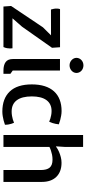

<svg xmlns="http://www.w3.org/2000/svg" viewBox="449 -1196 756 1695"><g transform="rotate(90 827.5 -348.0)"><path d="M32.2 -67.4 220.7 -348.6 291.5 -419.9 63.5 -419.4Q60.1 -432.1 57.6 -443.1Q55.2 -454.1 55.2 -468.3Q55.2 -476.6 55.9 -482.2Q56.6 -487.8 57.6 -491.7Q59.1 -496.1 60.5 -499.5H396.5L401.4 -428.7L214.8 -163.6L141.1 -79.6H405.8Q405.8 -75.7 406.2 -71.8Q406.7 -68.4 407 -64.2Q407.2 -60.1 407.2 -56.6Q407.2 -46.4 405 -32.2Q402.8 -18.1 395 0H37.1Z M556.6 -583.5Q543 -583.5 531 -588.4Q519 -593.3 510 -601.6Q501 -609.9 495.6 -620.8Q490.2 -631.8 490.2 -644.5Q490.2 -657.7 495.6 -668.9Q501 -680.2 510 -688.5Q519 -696.8 531 -701.4Q543 -706.1 556.6 -706.1Q570.3 -706.1 582.5 -701.4Q594.7 -696.8 603.8 -688.5Q612.8 -680.2 618.2 -668.9Q623.5 -657.7 623.5 -644.5Q623.5 -631.8 618.2 -620.8Q612.8 -609.9 603.8 -601.6Q594.7 -593.3 582.5 -588.4Q570.3 -583.5 556.6 -583.5ZM500.5 -499H602.1V-82L630.9 -61.5V0H603L602.1 -1V0Q553.7 0 527.1 -19.5Q500.5 -39.1 500.5 -84Z M724.6 -250.5Q724.6 -314.9 740.2 -364Q755.9 -413.1 785.9 -446.3Q815.9 -479.5 859.6 -496.3Q903.3 -513.2 959.5 -513.2Q980 -513.2 1001 -509.3Q1022 -505.4 1039.1 -501Q1058.6 -495.6 1077.1 -488.8Q1075.7 -475.1 1072.8 -460.4Q1070.3 -447.8 1065.7 -432.9Q1061 -418 1054.2 -403.8Q1041 -409.2 1025.9 -414.1Q1012.7 -418 995.6 -421.4Q978.5 -424.8 959.5 -424.8Q926.8 -424.8 902.6 -412.8Q878.4 -400.9 862.3 -378.2Q846.2 -355.5 838.4 -323.2Q830.6 -291 830.6 -251Q830.6 -163.1 864.5 -117.7Q898.4 -72.3 964.4 -72.3Q983.9 -72.3 1001.5 -75.4Q1019 -78.6 1033.2 -82.5Q1049.3 -87.4 1063.5 -93.3Q1068.4 -82.5 1072.3 -69.8Q1075.7 -58.6 1078.4 -44.2Q1081.1 -29.8 1080.6 -13.2Q1062.5 -6.8 1043 -1.5Q1026.4 2.9 1005.6 6.3Q984.9 9.8 964.4 9.8Q849.6 9.8 787.1 -55.7Q724.6 -121.1 724.6 -250.5Z M1171.4 -703.1H1276.4V-539.1L1271.5 -464.4H1274.4Q1277.8 -467.3 1290.8 -475.3Q1303.7 -483.4 1323 -491.7Q1342.3 -500 1366.5 -506.3Q1390.6 -512.7 1416.5 -512.7Q1457.5 -512.7 1489 -500.5Q1520.5 -488.3 1542 -465.6Q1563.5 -442.9 1574.5 -411.1Q1585.4 -379.4 1585.4 -339.8V0H1480.5V-329.6Q1480.5 -382.8 1459.2 -408Q1438 -433.1 1389.2 -433.1Q1365.7 -433.1 1345.5 -429Q1325.2 -424.8 1309.6 -419.4Q1291.5 -413.6 1276.4 -405.8V0H1171.4Z"/></g></svg>

Font: Basic
Style: Regular
Weight: 400
Designer: Magnus Gaarde
Foundry: Magnus Gaarde
Version: Version 1.003; ttfautohint (v1.1) -l 6 -r 16 -G 0 -x 16 -D l